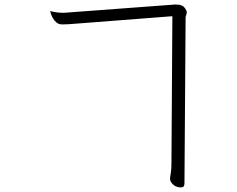

<svg xmlns="http://www.w3.org/2000/svg" viewBox="-20 -748 1040 841"><path d="M725 30Q725 27 728 10.5Q731 -6 731 -34L735 -677L282 -642Q267 -641 253 -641Q239 -641 229 -648Q208 -665 200 -698Q200 -698 200 -698.5Q200 -699 200.5 -699Q201 -699 202 -699Q229 -692 256 -692H261L744 -728H753Q778 -728 788 -715Q798 -702 798 -694.5Q798 -687 795.5 -681.5Q793 -676 793 -673L788 55Q788 73 773 73Q752 73 738.5 60.5Q725 48 725 36Z"/></svg>

Font: Moon Stars Kai T Light
Style: Regular
Weight: 300
Designer: GuiWonder
Version: Version 1.101